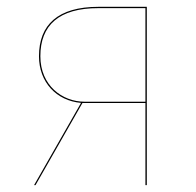

<svg xmlns="http://www.w3.org/2000/svg" viewBox="-20 -537 570 557"><path d="M265.6 -517.2C148.1 -517.2 93.1 -465.3 93.1 -373.9C93.1 -298.4 143.8 -244.7 215.1 -238.5L78.9 0H83.1L219.1 -238.1H401.9V0H405.9V-517.2ZM225.6 -241.9C160.6 -241.9 97.1 -289.1 97.1 -373.9C97.1 -463.5 150.6 -513.5 265.6 -513.4H401.9V-241.9Z"/></svg>

Font: Fira Sans Four
Style: Regular
Weight: 100
Designer: Carrois Corporate & Edenspiekermann AG
Foundry: Carrois Corporate GbR & Edenspiekermann AG
Version: Version 4.203;PS 004.203;hotconv 1.0.88;makeotf.lib2.5.64775